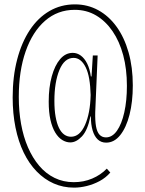

<svg xmlns="http://www.w3.org/2000/svg" viewBox="-20 -758 666 879"><path d="M319 101Q269 101 226 82Q183 63 148 27Q113 -9 88.5 -59.5Q64 -110 51 -174Q38 -238 38 -312Q38 -407 58.5 -485.5Q79 -564 116.5 -620.5Q154 -677 206.5 -707.5Q259 -738 323 -738Q381 -738 429.5 -711.5Q478 -685 513.5 -636Q549 -587 568.5 -518.5Q588 -450 588 -367Q588 -292 573 -233Q558 -174 530.5 -139.5Q503 -105 466 -105Q443 -105 427.5 -119.5Q412 -134 404 -161Q396 -188 396 -225H394Q381 -161 355 -133.5Q329 -106 302 -106Q283 -106 265 -117Q247 -128 233 -151Q219 -174 211 -209Q203 -244 203 -293Q203 -358 217 -408.5Q231 -459 255.5 -487.5Q280 -516 313 -516Q333 -516 350 -503.5Q367 -491 379 -467Q391 -443 396 -408H399L405 -504H427L416 -245Q415 -206 419.5 -180Q424 -154 435.5 -141.5Q447 -129 465 -129Q494 -129 515.5 -159.5Q537 -190 549 -243.5Q561 -297 561 -365Q561 -442 544 -505.5Q527 -569 495 -615.5Q463 -662 419.5 -687.5Q376 -713 322 -713Q244 -713 186.5 -663Q129 -613 97.5 -523Q66 -433 66 -314Q66 -249 76.5 -190.5Q87 -132 108 -83.5Q129 -35 159.5 1Q190 37 230 56.5Q270 76 318 76Q363 76 402 59.5Q441 43 469 14L485 32Q464 56 436 71Q408 86 377.5 93.5Q347 101 319 101ZM305 -132Q345 -132 369 -185.5Q393 -239 395 -323Q394 -364 388.5 -396Q383 -428 372.5 -449.5Q362 -471 348 -482Q334 -493 317 -493Q275 -493 252 -437.5Q229 -382 229 -296Q229 -255 234.5 -224Q240 -193 250 -172.5Q260 -152 274 -142Q288 -132 305 -132Z"/></svg>

Font: Hubot Sans Condensed ExtraLight
Style: Regular
Weight: 200
Width: 3
Designer: Deni Anggara
Foundry: GitHub, Inc., Subsidiary of Microsoft Corporation
Version: Version 2.000